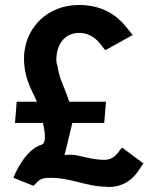

<svg xmlns="http://www.w3.org/2000/svg" viewBox="-20 -736 627 770"><path d="M114 9C122 5 134 -20 163 -22C254 -29 320 12 406 13C409 13 411 14 414 14C515 14 541 -69 556 -80L470 -144C459 -137 444 -95 400 -95C353 -95 317 -108 283 -114C265 -116 252 -116 239 -114C246 -142 257 -188 270 -243H398L405 -328H258C253 -343 247 -357 242 -372C232 -396 216 -431 210 -474C207 -481 206 -488 206 -495C206 -559 240 -604 297 -604C366 -604 391 -542 403 -535L513 -596C493 -610 447 -716 298 -716C170 -716 90 -628 78 -529C70 -454 93 -399 117 -353C121 -345 124 -336 128 -328H47L40 -243H152C158 -218 170 -161 145 -155C91 -139 49 -63 34 -23Z"/></svg>

Font: Bluebird
Style: Regular
Weight: 400
Designer: Jasper
Foundry: Cannot Into Space Fonts
Version: Version 0.98